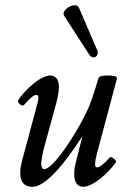

<svg xmlns="http://www.w3.org/2000/svg" viewBox="-20 -707 479 740"><path d="M354 -515 284 -678C274 -702 211 -671 228 -645L323 -498C338 -473 365 -490 354 -515ZM105 13C156 13 230 -77 298 -183L277 -100C267 -64 266 -51 266 -36C266 -6 277 13 301 13C338 13 400 -42 427 -82C431 -88 409 -106 404 -101C380 -74 364 -62 354 -62C344 -62 344 -77 354 -117L431 -405C431 -413 420 -416 394 -416C372 -416 361 -412 359 -405C342 -345 326 -298 309 -266C271 -188 185 -55 150 -55C143 -55 139 -63 139 -76C139 -90 144 -118 156 -160L197 -310C205 -342 207 -359 207 -373C207 -401 194 -416 174 -416C135 -416 75 -359 50 -321C44 -313 66 -294 72 -302C96 -329 110 -341 119 -341C129 -341 130 -332 125 -311L67 -95C61 -73 58 -54 58 -41C58 -5 74 13 105 13Z"/></svg>

Font: Junicode Two Beta SemiCondensed Medium
Style: Italic
Weight: 500
Width: 4
Italic angle: -10°
Version: Version 1.063